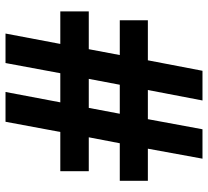

<svg xmlns="http://www.w3.org/2000/svg" viewBox="-49 -705 754 696"><g transform="rotate(-90 328.0 -357.0)"><path d="M497.7 -412.2 476.5 -299.8H602.5V-198H457.4L419.4 0H311.8L349.7 -198H244L207.4 0H100.8L137 -198H20.7V-299.8H156.7L178.3 -412.2H55.3V-515.4H197.6L234.6 -714H342.6L305 -515.4H410.6L447.5 -714H554.4L516.8 -515.4H634.6V-412.2ZM263.7 -299.8H368.8L390.1 -412.2H284.9Z"/></g></svg>

Font: Noto Sans Khmer UI
Style: Regular
Weight: 400
Designer: Danh Hong and the Monotype Design Team
Foundry: Monotype Imaging Inc.
Version: Version 2.002